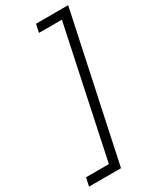

<svg xmlns="http://www.w3.org/2000/svg" viewBox="-292 -777 818 999"><g transform="rotate(-30 117.0 -278.0)"><path d="M-72 158 -61 108H76L240 -665H102L113 -714H306L120 158Z"/></g></svg>

Font: Noto Sans Light
Style: Italic
Weight: 300
Italic angle: -12°
Designer: Monotype Design Team
Foundry: Monotype Imaging Inc.
Version: Version 2.013; ttfautohint (v1.8.4.7-5d5b)